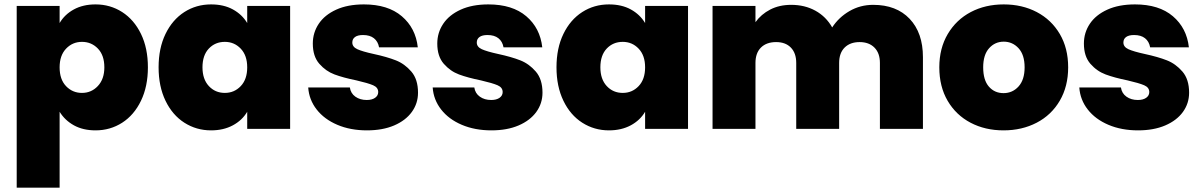

<svg xmlns="http://www.w3.org/2000/svg" viewBox="-20 -588 5485 876"><path d="M56.2 268.1V-561H252V-482.9Q274.9 -522 316.9 -544.9Q358.9 -567.9 416 -567.9Q482.9 -567.9 537.4 -533Q591.8 -498 623.3 -433.1Q654.8 -368.2 654.8 -280.8Q654.8 -193.8 623.3 -128.4Q591.8 -63 537.4 -28.1Q482.9 6.8 416 6.8Q358.9 6.8 317.4 -16.1Q275.9 -39.1 252 -78.1V268.1ZM252 -280.8Q252 -225.6 281.5 -194.8Q311 -164.1 354 -164.1Q397 -164.1 426.5 -195.6Q456.1 -227.1 456.1 -280.8Q456.1 -335.9 426.5 -366.5Q397 -397 354 -397Q311 -397 281.5 -366Q252 -335 252 -280.8Z M703.6 -280.8Q703.6 -368.2 735.1 -433.1Q766.6 -498 821 -533Q875.5 -567.9 942.9 -567.9Q1001 -567.9 1042.7 -544.9Q1084.5 -522 1107.9 -482.9V-561H1303.7V0H1107.9V-78.1Q1085 -39.1 1042.2 -16.1Q999.5 6.8 942.9 6.8Q876 6.8 821.3 -28.1Q766.6 -63 735.1 -128.4Q703.6 -193.8 703.6 -280.8ZM903.8 -280.8Q903.8 -226.6 932.9 -195.3Q961.9 -164.1 1005.9 -164.1Q1048.8 -164.1 1078.4 -195.1Q1107.9 -226.1 1107.9 -280.8Q1107.9 -335 1078.4 -366Q1048.8 -397 1005.9 -397Q961.9 -397 932.9 -366.5Q903.8 -335.9 903.8 -280.8Z M1386.2 -189H1576.2Q1580.1 -162.1 1601.3 -147Q1622.6 -131.8 1653.3 -131.8Q1677.2 -131.8 1691.4 -141.8Q1705.6 -151.9 1705.6 -168Q1705.6 -189 1682.4 -199Q1659.2 -209 1606.4 -221.2Q1546.4 -233.4 1506.3 -248.3Q1466.3 -263.2 1436.8 -297.1Q1407.2 -331.1 1407.2 -389.2Q1407.2 -439 1434.3 -479.5Q1461.4 -520 1513.9 -543.9Q1566.4 -567.9 1640.1 -567.9Q1750 -567.9 1813.2 -513.9Q1876.5 -460 1886.2 -372.1H1709.5Q1704.6 -398.9 1686 -413.6Q1667.5 -428.2 1636.2 -428.2Q1612.3 -428.2 1599.9 -419.2Q1587.4 -410.2 1587.4 -394Q1587.4 -374 1610.4 -363.5Q1633.3 -353 1684.6 -341.8Q1745.6 -328.6 1785.9 -312.7Q1826.2 -296.9 1856.7 -261.5Q1887.2 -226.1 1887.2 -165Q1887.2 -116.2 1858.9 -77.1Q1830.6 -38.1 1778.1 -15.6Q1725.6 6.8 1654.3 6.8Q1578.6 6.8 1519 -18.6Q1459.5 -43.9 1424.8 -88.4Q1390.1 -132.8 1386.2 -189Z M1954.1 -189H2144Q2147.9 -162.1 2169.2 -147Q2190.4 -131.8 2221.2 -131.8Q2245.1 -131.8 2259.3 -141.8Q2273.4 -151.9 2273.4 -168Q2273.4 -189 2250.2 -199Q2227.1 -209 2174.3 -221.2Q2114.3 -233.4 2074.2 -248.3Q2034.2 -263.2 2004.6 -297.1Q1975.1 -331.1 1975.1 -389.2Q1975.1 -439 2002.2 -479.5Q2029.3 -520 2081.8 -543.9Q2134.3 -567.9 2208 -567.9Q2317.9 -567.9 2381.1 -513.9Q2444.3 -460 2454.1 -372.1H2277.3Q2272.5 -398.9 2253.9 -413.6Q2235.4 -428.2 2204.1 -428.2Q2180.2 -428.2 2167.7 -419.2Q2155.3 -410.2 2155.3 -394Q2155.3 -374 2178.2 -363.5Q2201.2 -353 2252.4 -341.8Q2313.5 -328.6 2353.8 -312.7Q2394 -296.9 2424.6 -261.5Q2455.1 -226.1 2455.1 -165Q2455.1 -116.2 2426.8 -77.1Q2398.4 -38.1 2345.9 -15.6Q2293.5 6.8 2222.2 6.8Q2146.5 6.8 2086.9 -18.6Q2027.3 -43.9 1992.7 -88.4Q1958 -132.8 1954.1 -189Z M2519 -280.8Q2519 -368.2 2550.5 -433.1Q2582 -498 2636.5 -533Q2690.9 -567.9 2758.3 -567.9Q2816.4 -567.9 2858.2 -544.9Q2899.9 -522 2923.3 -482.9V-561H3119.1V0H2923.3V-78.1Q2900.4 -39.1 2857.7 -16.1Q2814.9 6.8 2758.3 6.8Q2691.4 6.8 2636.7 -28.1Q2582 -63 2550.5 -128.4Q2519 -193.8 2519 -280.8ZM2719.2 -280.8Q2719.2 -226.6 2748.3 -195.3Q2777.3 -164.1 2821.3 -164.1Q2864.3 -164.1 2893.8 -195.1Q2923.3 -226.1 2923.3 -280.8Q2923.3 -335 2893.8 -366Q2864.3 -397 2821.3 -397Q2777.3 -397 2748.3 -366.5Q2719.2 -335.9 2719.2 -280.8Z M3231 0V-561H3426.8V-486.8Q3452.6 -522.9 3494.1 -544.4Q3535.6 -565.9 3589.8 -565.9Q3651.9 -565.9 3700.4 -539.1Q3749 -512.2 3776.9 -462.9Q3806.6 -508.8 3855.7 -537.4Q3904.8 -565.9 3963.9 -565.9Q4069.8 -565.9 4130.4 -502Q4190.9 -438 4190.9 -327.1V0H3994.6V-300.8Q3994.6 -345.7 3969.7 -370.8Q3944.8 -396 3901.9 -396Q3858.9 -396 3833.7 -371.1Q3808.6 -346.2 3808.6 -300.8V0H3612.8V-300.8Q3612.8 -345.7 3588.4 -370.8Q3564 -396 3521 -396Q3477.1 -396 3451.9 -371.1Q3426.8 -346.2 3426.8 -300.8V0Z M4265.6 -280.8Q4265.6 -367.7 4304.2 -432.9Q4342.8 -498 4409.2 -533Q4475.6 -567.9 4559.6 -567.9Q4643.6 -567.9 4710.2 -533Q4776.9 -498 4815.2 -433.1Q4853.5 -368.2 4853.5 -280.8Q4853.5 -193.8 4815.2 -128.4Q4776.9 -63 4709.7 -28.1Q4642.6 6.8 4558.6 6.8Q4474.6 6.8 4408.2 -28.1Q4341.8 -63 4303.7 -127.9Q4265.6 -192.9 4265.6 -280.8ZM4465.8 -280.8Q4465.8 -222.7 4491.7 -192.9Q4517.6 -163.1 4558.6 -163.1Q4599.6 -163.1 4627.2 -193.6Q4654.8 -224.1 4654.8 -280.8Q4654.8 -337.9 4627.2 -367.9Q4599.6 -397.9 4559.6 -397.9Q4519.5 -397.9 4492.7 -367.9Q4465.8 -337.9 4465.8 -280.8Z M4904.3 -189H5094.2Q5098.1 -162.1 5119.4 -147Q5140.6 -131.8 5171.4 -131.8Q5195.3 -131.8 5209.5 -141.8Q5223.6 -151.9 5223.6 -168Q5223.6 -189 5200.4 -199Q5177.2 -209 5124.5 -221.2Q5064.5 -233.4 5024.4 -248.3Q4984.4 -263.2 4954.8 -297.1Q4925.3 -331.1 4925.3 -389.2Q4925.3 -439 4952.4 -479.5Q4979.5 -520 5032 -543.9Q5084.5 -567.9 5158.2 -567.9Q5268.1 -567.9 5331.3 -513.9Q5394.5 -460 5404.3 -372.1H5227.5Q5222.7 -398.9 5204.1 -413.6Q5185.5 -428.2 5154.3 -428.2Q5130.4 -428.2 5117.9 -419.2Q5105.5 -410.2 5105.5 -394Q5105.5 -374 5128.4 -363.5Q5151.4 -353 5202.6 -341.8Q5263.7 -328.6 5304 -312.7Q5344.2 -296.9 5374.8 -261.5Q5405.3 -226.1 5405.3 -165Q5405.3 -116.2 5377 -77.1Q5348.6 -38.1 5296.1 -15.6Q5243.7 6.8 5172.4 6.8Q5096.7 6.8 5037.1 -18.6Q4977.5 -43.9 4942.9 -88.4Q4908.2 -132.8 4904.3 -189Z"/></svg>

Font: Poppins ExtraBold
Style: Regular
Weight: 800
Designer: Ninad Kale (Devanagari), Jonny Pinhorn (Latin)
Foundry: Indian Type Foundry
Version: 4.004